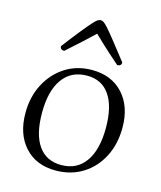

<svg xmlns="http://www.w3.org/2000/svg" viewBox="-106 -764 717 854"><g transform="rotate(15 252.5 -337.0)"><path d="M230 12Q140 12 87.5 -46Q35 -104 35 -201Q35 -276 66 -335Q97 -394 150.5 -428Q204 -462 273 -462Q363 -462 416 -404Q469 -346 469 -249Q469 -173 438.5 -114Q408 -55 354 -21.5Q300 12 230 12ZM248 -18Q320 -18 359 -73Q398 -128 398 -229Q398 -327 362 -379.5Q326 -432 258 -432Q185 -432 145.5 -377Q106 -322 106 -221Q106 -122 142.5 -70Q179 -18 248 -18ZM252 -686Q259 -686 266 -681.5Q273 -677 286.5 -662Q300 -647 325 -615.5Q350 -584 393 -529Q393 -512 374 -512Q326 -554 297 -581Q268 -608 252 -624Q236 -608 206.5 -581Q177 -554 130 -512Q111 -512 111 -529Q153 -584 178.5 -615.5Q204 -647 217.5 -662Q231 -677 238.5 -681.5Q246 -686 252 -686Z"/></g></svg>

Font: Petrona Light
Style: Regular
Weight: 300
Designer: Ringo R. Seeber
Foundry: Ringo R. Seeber
Version: Version 2.001; ttfautohint (v1.8.3)